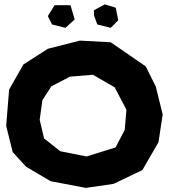

<svg xmlns="http://www.w3.org/2000/svg" viewBox="-20 -868 786 895"><path d="M418 -796.9 433.6 -753.9 496.1 -738.3 531.2 -773.4 519.5 -832 468.8 -847.7 418 -820.3ZM203.1 -793 222.7 -753.9 285.2 -738.3 328.1 -777.3 308.6 -843.8H234.4ZM203.1 -640.6 88.9 -567.4 22.5 -450.2 8.8 -281.2 39.1 -159.2 101.6 -90.8 215.8 -23.4 379.9 7.8 508.8 -10.7 643.6 -75.2 718.8 -205.1 738.3 -335 706.1 -464.8 659.2 -558.6 496.1 -670.9 352.5 -678.7ZM413.1 -519.5 514.6 -460.9 569.3 -356.4 561.5 -262.7 518.6 -180.7 383.8 -138.7 260.7 -163.1 185.5 -222.7 165 -309.6 177.7 -401.4 219.7 -465.8 306.6 -510.7Z"/></svg>

Font: MaokenAssortedSans-Lite
Style: Lite
Weight: 400
Version: Version 1.400